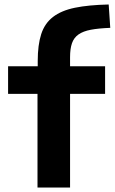

<svg xmlns="http://www.w3.org/2000/svg" viewBox="-20 -835 511 855"><path d="M147 -417H16V-540H148V-563Q148 -635 163.5 -683Q179 -731 216 -759.5Q253 -788 313.5 -800.5Q374 -813 464 -815L471 -711Q419 -709 384.5 -702.5Q350 -696 329.5 -681.5Q309 -667 300.5 -642.5Q292 -618 292 -580V-540H448V-417H292V0H147Z"/></svg>

Font: Encode Sans Wide
Style: SemiBold
Weight: 600
Designer: Pablo Impallari, Andres Torresi
Foundry: Pablo Impallari, Andres Torresi
Version: Version 1.000; ttfautohint (v1.00) -l 8 -r 50 -G 200 -x 14 -